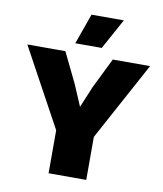

<svg xmlns="http://www.w3.org/2000/svg" viewBox="-94 -953 875 1029"><g transform="rotate(10 343.5 -438.5)"><path d="M677 -660 446 -234V0H241V-234L9 -660H216L296 -495L345 -380L393 -495L474 -660ZM320 -877H496L405 -711H261Z"/></g></svg>

Font: Work Sans ExtraBold
Style: Regular
Weight: 800
Designer: Wei Huang
Foundry: Wei Huang
Version: Version 2.012; ttfautohint (v1.8.3)